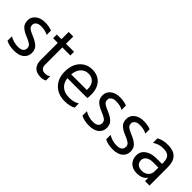

<svg xmlns="http://www.w3.org/2000/svg" viewBox="129 -1494 2360 2360"><g transform="rotate(45 1309.5 -313.5)"><path d="M59 -25V-102Q126 -62 203 -62Q249 -62 273 -80Q297 -98 297 -131.5Q297 -165 270.5 -185Q244 -205 184.5 -228.5Q125 -252 90.5 -285Q56 -318 56 -377.5Q56 -437 103.5 -474.5Q151 -512 226 -512Q301 -512 349 -490V-415Q303 -443 223 -443Q183 -443 159.5 -424.5Q136 -406 136 -382.5Q136 -359 143 -345.5Q150 -332 170 -319Q194 -304 250 -280.5Q306 -257 342 -224Q378 -191 378 -130.5Q378 -70 332.5 -32Q287 6 201.5 6Q116 6 59 -25Z M665 5Q515 5 515 -148V-443H434V-507H515V-633H594V-507H734V-443H594V-146Q594 -65 670 -65Q709 -65 739 -88V-13Q706 5 665 5Z M905 -286H1177V-306Q1177 -369 1143 -406.5Q1109 -444 1050.5 -444Q992 -444 952 -403Q912 -362 905 -286ZM1080 5Q965 5 894.5 -65.5Q824 -136 824 -254.5Q824 -373 887 -443Q950 -513 1047 -513Q1144 -513 1200 -452Q1256 -391 1256 -279Q1256 -247 1251 -220H905Q914 -145 962 -105Q1010 -65 1091.5 -65Q1173 -65 1224 -100V-26Q1165 5 1080 5Z M1362 -25V-102Q1429 -62 1506 -62Q1552 -62 1576 -80Q1600 -98 1600 -131.5Q1600 -165 1573.5 -185Q1547 -205 1487.5 -228.5Q1428 -252 1393.5 -285Q1359 -318 1359 -377.5Q1359 -437 1406.5 -474.5Q1454 -512 1529 -512Q1604 -512 1652 -490V-415Q1606 -443 1526 -443Q1486 -443 1462.5 -424.5Q1439 -406 1439 -382.5Q1439 -359 1446 -345.5Q1453 -332 1473 -319Q1497 -304 1553 -280.5Q1609 -257 1645 -224Q1681 -191 1681 -130.5Q1681 -70 1635.5 -32Q1590 6 1504.5 6Q1419 6 1362 -25Z M1774 -25V-102Q1841 -62 1918 -62Q1964 -62 1988 -80Q2012 -98 2012 -131.5Q2012 -165 1985.5 -185Q1959 -205 1899.5 -228.5Q1840 -252 1805.5 -285Q1771 -318 1771 -377.5Q1771 -437 1818.5 -474.5Q1866 -512 1941 -512Q2016 -512 2064 -490V-415Q2018 -443 1938 -443Q1898 -443 1874.5 -424.5Q1851 -406 1851 -382.5Q1851 -359 1858 -345.5Q1865 -332 1885 -319Q1909 -304 1965 -280.5Q2021 -257 2057 -224Q2093 -191 2093 -130.5Q2093 -70 2047.5 -32Q2002 6 1916.5 6Q1831 6 1774 -25Z M2332 5Q2261 5 2217.5 -37Q2174 -79 2174 -147.5Q2174 -216 2229.5 -256.5Q2285 -297 2381 -297H2473V-323Q2473 -383 2446 -413.5Q2419 -444 2346.5 -444Q2274 -444 2211 -401V-480Q2268 -515 2361 -515Q2552 -515 2552 -321V0H2474V-60Q2435 5 2332 5ZM2473 -169V-234H2385Q2321 -234 2289 -209Q2257 -184 2257 -146Q2257 -108 2282 -84.5Q2307 -61 2358 -61Q2409 -61 2441 -91.5Q2473 -122 2473 -169Z"/></g></svg>

Font: Hind Jalandhar
Style: Regular
Weight: 400
Designer: Namrata Goyal
Foundry: Indian Type Foundry
Version: Version 0.702;PS 1.0;hotconv 1.0.81;makeotf.lib2.5.63406